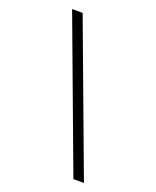

<svg xmlns="http://www.w3.org/2000/svg" viewBox="-173 -922 945 1164"><g transform="rotate(20 300.0 -340.0)"><path d="M446 143 86 -823H154L514 143Z"/></g></svg>

Font: Iosevka Aile Light
Style: Regular
Weight: 300
Designer: Belleve Invis
Foundry: Belleve Invis
Version: Version 27.3.5; ttfautohint (v1.8.4)